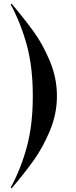

<svg xmlns="http://www.w3.org/2000/svg" viewBox="-20 -810 412 1042"><path d="M158 -289Q158 -447 125.5 -565.5Q93 -684 38 -786L43 -790Q113 -707 163 -638Q213 -569 251 -477.5Q289 -386 289 -289Q289 -192 251 -101Q213 -10 163 60Q113 130 43 212L38 208Q93 107 125.5 -12Q158 -131 158 -289Z"/></svg>

Font: Nyght Serif Medium
Style: Regular
Weight: 500
Designer: Maksym Kobuzan
Version: Version 0.410